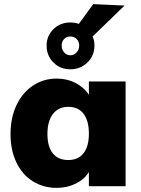

<svg xmlns="http://www.w3.org/2000/svg" viewBox="-20 -903 683 931"><path d="M206 -682Q206 -729 239 -761.5Q272 -794 321 -794Q345 -794 362 -787L432 -883L584 -876L429 -726Q438 -707 438 -682Q438 -633 404 -600Q370 -567 321 -567Q272 -567 239 -600Q206 -633 206 -682ZM279 -682Q279 -663 291 -649Q303 -635 321 -635Q339 -635 351.5 -649Q364 -663 364 -682Q364 -701 352 -713.5Q340 -726 321 -726Q302 -726 290.5 -713.5Q279 -701 279 -682ZM589 -508V0H411V-69Q389 -33 347 -12.5Q305 8 255 8Q190 8 139 -24Q88 -56 59.5 -115.5Q31 -175 31 -253Q31 -332 60 -393Q89 -454 140 -488Q191 -522 255 -522Q305 -522 346.5 -500.5Q388 -479 411 -443V-508ZM411 -255Q411 -318 385 -351.5Q359 -385 311 -385Q264 -385 237 -350.5Q210 -316 210 -253Q210 -192 236 -159.5Q262 -127 311 -127Q359 -127 385 -160Q411 -193 411 -255Z"/></svg>

Font: Muli Black
Style: Regular
Weight: 900
Designer: Vernon Adams
Foundry: Vernon Adams
Version: Version 2.001